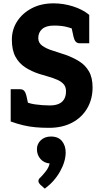

<svg xmlns="http://www.w3.org/2000/svg" viewBox="-20 -757 614 1149"><path d="M273 8Q229 8 191.5 4.5Q154 1 118.5 -7.5Q83 -16 44 -30V-137L99 -163Q143 -139 189 -132.5Q235 -126 278 -126Q309 -126 330.5 -135Q352 -144 363.5 -163Q375 -182 375 -211Q375 -237 361 -253Q347 -269 323 -279.5Q299 -290 271 -298Q243 -306 214 -315Q168 -330 131 -354Q94 -378 72.5 -417.5Q51 -457 51 -520Q51 -580 82.5 -629Q114 -678 170 -707.5Q226 -737 301 -737Q359 -737 416.5 -719Q474 -701 514 -668V-584L445 -574Q414 -587 381 -595.5Q348 -604 303 -604Q256 -604 232.5 -583.5Q209 -563 209 -529Q209 -500 234 -482.5Q259 -465 297 -453.5Q335 -442 372 -429Q417 -413 454 -390Q491 -367 512.5 -329.5Q534 -292 534 -234Q534 -164 502 -109Q470 -54 411.5 -23Q353 8 273 8ZM405 -606 514 -584V-498H458Q441 -498 432.5 -508.5Q424 -519 420 -537ZM153 -115 44 -137V-223H100Q117 -223 125.5 -212.5Q134 -202 138 -184ZM248 372 221 348Q216 342 213 337.5Q210 333 210 326Q210 314 222 305Q234 293 253 269.5Q272 246 277 221Q277 221 276.5 221Q276 221 276 221Q243 218 222 194Q201 170 201 136Q201 104 224.5 82Q248 60 285 60Q329 60 351 87.5Q373 115 373 155Q373 209 339.5 269Q306 329 248 372Z"/></svg>

Font: Aleo Black
Style: Regular
Weight: 900
Designer: Alessio Laiso
Foundry: Alessio Laiso
Version: Version 2.001;gftools[0.9.29]